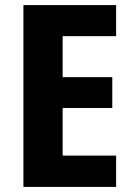

<svg xmlns="http://www.w3.org/2000/svg" viewBox="-20 -734 523 754"><path d="M436 0H72V-714H436V-592H226V-431H421V-310H226V-123H436Z"/></svg>

Font: Noto Sans Display SemiCondensed
Style: Regular
Weight: 400
Width: 4
Version: Version 2.003